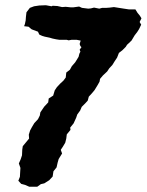

<svg xmlns="http://www.w3.org/2000/svg" viewBox="-20 -632 560 733"><path d="M92 81 76 74 61 70 50 58 56 43 57 25 58 9 52 -8 59 -24 64 -39 65 -61 67 -74 82 -92 91 -103 90 -118 95 -134 102 -147 111 -162 125 -177 132 -191 134 -203 149 -225 164 -241 166 -256 183 -267 189 -287 197 -299 210 -313 222 -324 231 -336 233 -355 247 -366 254 -379 267 -394 272 -402 280 -415 283 -427 287 -435 284 -442 291 -452 287 -456 284 -464 288 -477 273 -480H253L242 -478L235 -480H207L194 -482L180 -485L170 -488L151 -492L141 -495L130 -500L125 -511L101 -520L96 -524L89 -530L72 -532L75 -540L78 -554L79 -568L81 -585L94 -602L110 -608L130 -611L155 -612L177 -608L181 -610L199 -609L217 -605L231 -606L250 -604H260L282 -607L293 -602L317 -599L327 -600L339 -603L359 -599L370 -602H386L399 -603L415 -605L434 -602L453 -599L473 -596H497L505 -583L514 -572L520 -562L513 -548L519 -538L511 -521L504 -510L494 -497L482 -477L465 -461L460 -453L447 -440L434 -430L427 -412L417 -397L409 -384L397 -371L389 -359L373 -344L362 -331L360 -320L352 -306L341 -288L331 -276L319 -263L315 -248L306 -238L292 -224L286 -210L275 -195L271 -183L261 -161L248 -145L249 -136L235 -119L233 -103L229 -87L220 -72L212 -60L217 -46L204 -25L200 -11L196 7L184 22L181 42L168 56L149 68L136 71L122 81Z"/></svg>

Font: Winky Rough SemiBold
Style: Italic
Weight: 600
Italic angle: -8.97852°
Designer: Simon Atzbach
Foundry: typofactur
Version: Version 1.206; ttfautohint (v1.8.4.7-5d5b)